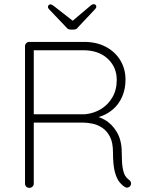

<svg xmlns="http://www.w3.org/2000/svg" viewBox="-20 -901 704 921"><path d="M121 0Q111 0 105.5 -6Q100 -12 100 -20V-680Q100 -688 106 -694Q112 -700 120 -700H384Q443 -700 487.5 -676.5Q532 -653 557 -612Q582 -571 582 -519Q582 -473 565.5 -436Q549 -399 519.5 -374.5Q490 -350 452 -339L406 -347Q446 -347 482 -326.5Q518 -306 541 -266.5Q564 -227 564 -170Q564 -121 568.5 -95.5Q573 -70 580.5 -58Q588 -46 598 -39Q604 -35 607 -29Q610 -23 608 -15Q606 -9 601.5 -5.5Q597 -2 592 -1Q587 0 581 -3Q567 -11 553.5 -27Q540 -43 531 -76Q522 -109 522 -170Q522 -217 507.5 -245Q493 -273 470.5 -288Q448 -303 422.5 -308Q397 -313 376 -313H133L142 -325V-20Q142 -12 136 -6Q130 0 121 0ZM132 -353H389Q429 -357 463 -377Q497 -397 518.5 -433Q540 -469 540 -518Q540 -579 496.5 -619.5Q453 -660 379 -660H137L142 -667V-342ZM321 -795 411 -871Q416 -876 421 -878.5Q426 -881 430 -881Q435 -881 438.5 -877.5Q442 -874 442 -869Q442 -866 440.5 -863Q439 -860 436 -857L355 -771Q351 -764 345 -761.5Q339 -759 331 -759H321Q313 -759 307.5 -761.5Q302 -764 297 -771L216 -856Q213 -859 211.5 -862Q210 -865 210 -868Q210 -873 213.5 -876.5Q217 -880 222 -880Q229 -880 241 -870L332 -799Z"/></svg>

Font: Quicksand Light Light
Style: Regular
Weight: 300
Version: Version 3.006